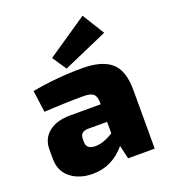

<svg xmlns="http://www.w3.org/2000/svg" viewBox="-141 -862 861 977"><g transform="rotate(-20 290.0 -374.0)"><path d="M251 -536 200 -612 419 -761 493 -642ZM70 -368 54 -486Q186 -511 326 -511Q431 -511 482 -467.5Q533 -424 533 -317V0H389L372 -73Q300 13 195 13Q122 13 75 -24.5Q28 -62 28 -129V-179Q28 -238 70.5 -272Q113 -306 187 -306H352V-318Q351 -350 336.5 -362.5Q322 -375 283 -375Q186 -375 70 -368ZM206 -172V-155Q206 -115 255 -115Q299 -115 352 -149V-211H248Q206 -210 206 -172Z"/></g></svg>

Font: Ezarion Extra Bold
Style: Regular
Weight: 800
Designer: Natanael Gama
Version: Version 1.001;PS 001.001;hotconv 1.0.70;makeotf.lib2.5.58329